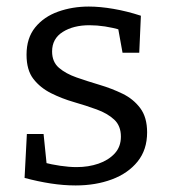

<svg xmlns="http://www.w3.org/2000/svg" viewBox="-20 -557 518 586"><path d="M139 -400Q139 -368 160 -350Q181 -332 214 -320.5Q247 -309 284 -298Q321 -287 354 -271Q387 -255 408 -227Q429 -199 429 -153Q429 -100 400 -64Q371 -28 321.5 -9.5Q272 9 211 9Q174 9 135 3Q96 -3 55 -14L62 -148H113L123 -50L114 -61Q137 -55 164 -51Q191 -47 214 -47Q250 -47 280.5 -57.5Q311 -68 330 -88.5Q349 -109 349 -140Q349 -173 328.5 -192Q308 -211 275 -223Q242 -235 205.5 -245.5Q169 -256 136 -272.5Q103 -289 82 -316Q61 -343 61 -390Q61 -441 87.5 -473.5Q114 -506 157.5 -521.5Q201 -537 251 -537Q285 -537 326 -530Q367 -523 410 -509L405 -396H354L339 -479L351 -465Q299 -480 253 -480Q204 -480 171.5 -459.5Q139 -439 139 -400Z"/></svg>

Font: Bitter Thin
Style: Regular
Weight: 400
Version: Version 3.021